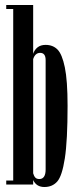

<svg xmlns="http://www.w3.org/2000/svg" viewBox="-20 -740 301 770"><path d="M251 -316Q251 -176 240 -105Q229 -34 209.5 -12Q190 10 158 10Q126 10 113 -18V0H5V-16H33V-704H5V-720H113V-524Q118 -540 130.5 -550Q143 -560 163 -560Q192 -560 210.5 -541.5Q229 -523 240 -470Q251 -417 251 -316ZM163 -499Q163 -528 141 -528Q121 -528 113 -503V-45Q116 -34 121.5 -28Q127 -22 138 -22Q150 -22 156.5 -31.5Q163 -41 163 -60Z"/></svg>

Font: FFF_Magyar-Nemzet Bold
Style: Regular
Weight: 700
Width: 2
Designer: bBox Type GmbH
Foundry: bBox Type GmbH
Version: Version 0.004